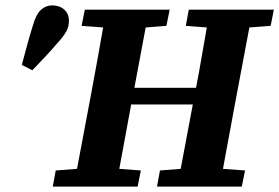

<svg xmlns="http://www.w3.org/2000/svg" viewBox="-20 -693 1037 713"><path d="M670 -597 681 -657H997L985 -597L906 -591L852 -304Q841 -245 830 -185Q819 -125 808 -66L890 -60L878 0H563L574 -60L651 -66L696 -305H467V-304Q456 -245 445 -185Q434 -125 423 -66L503 -60L491 0H176L187 -60L266 -66L320 -353Q331 -413 342 -472.5Q353 -532 363 -591L283 -597L295 -657H610L598 -597L521 -591L479 -367H708Q719 -423 728.5 -479.5Q738 -536 748 -591ZM61 -452Q71 -489 81 -526Q91 -563 102 -598Q114 -640 132 -656.5Q150 -673 174 -673Q201 -673 218.5 -657.5Q236 -642 236 -616Q236 -594 226 -576Q216 -558 195 -535Q172 -508 148.5 -483Q125 -458 100 -432Z"/></svg>

Font: Source Serif 4 SmText
Style: Bold Italic
Weight: 700
Italic angle: -12°
Designer: Frank Grießhammer
Foundry: Adobe
Version: Version 4.005;hotconv 1.1.0;makeotfexe 2.6.0